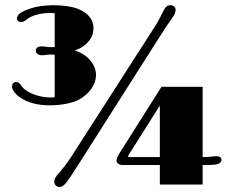

<svg xmlns="http://www.w3.org/2000/svg" viewBox="-20 -720 923 749"><path d="M191.9 -11.7C191.9 0.5 200.2 9.3 210.9 9.3C229.5 9.3 236.8 -1.5 287.1 -80.1L593.3 -561.5C628.4 -616.2 637.7 -630.4 649.9 -647C660.2 -661.1 665 -670.4 665 -681.6C665 -692.9 656.2 -699.7 645 -699.7C630.4 -699.7 623.5 -689.5 616.2 -675.3C609.9 -662.1 600.6 -643.1 588.4 -623L263.2 -116.7C246.6 -90.3 229 -66.9 217.3 -53.7C197.3 -31.7 191.9 -22.9 191.9 -11.7ZM56.2 -341.3C87.9 -318.4 129.9 -309.1 173.8 -309.1C220.7 -309.1 263.7 -318.4 286.6 -330.6C326.7 -352.1 354.5 -388.2 354.5 -428.2C354.5 -467.3 321.8 -507.8 271.5 -523.4C282.7 -526.9 293 -531.2 301.8 -537.6C330.6 -556.6 344.7 -581.5 344.7 -610.8C344.7 -641.1 326.2 -668 285.2 -685.1C262.2 -694.3 227.5 -699.7 188 -699.7C154.3 -699.7 118.7 -694.3 99.1 -687C64.5 -675.8 46.4 -663.6 46.4 -648.9C46.4 -639.6 52.7 -633.8 62 -633.8C69.8 -633.8 76.7 -637.7 84 -644C106 -661.6 143.1 -669.4 175.3 -669.4C182.1 -669.4 188 -668.9 193.4 -668.5V-536.1H176.8C171.4 -536.1 165.5 -536.6 159.2 -537.6C153.8 -538.6 146.5 -539.1 141.1 -539.1C127.9 -539.1 119.6 -532.2 119.6 -522C119.6 -511.7 129.4 -504.4 145 -504.4C149.9 -504.4 158.7 -505.4 164.1 -506.3C167.5 -506.8 171.9 -507.3 176.3 -507.3C180.2 -507.3 187 -507.3 193.4 -506.8V-340.8C188 -339.8 182.1 -339.8 175.3 -339.8C129.9 -339.8 79.6 -360.8 64.9 -383.3C58.6 -395 51.3 -399.9 43 -399.9C32.2 -399.9 26.9 -392.1 26.9 -382.8C26.9 -370.6 39.1 -353 56.2 -341.3ZM213.4 -664.1 210.4 -665C211.4 -665 212.4 -664.6 213.4 -664.1ZM434.6 -93.3C434.6 -84 443.8 -76.2 460.4 -76.2H603.5V0H770.5V-76.2H773.4C791 -76.2 808.6 -76.7 816.9 -77.6C831.5 -79.1 843.8 -84 843.8 -96.2C843.8 -105.5 836.9 -110.8 823.7 -110.8C819.8 -110.8 811 -109.9 807.6 -109.4C800.8 -108.4 792.5 -107.4 770.5 -107.4V-381.3H609.9L456.5 -138.7C438 -109.9 434.6 -103 434.6 -93.3ZM479.5 -109.9C479.5 -112.3 480.5 -114.3 483.4 -118.2L603.5 -308.1V-107.4H485.8C481.4 -107.4 479.5 -107.9 479.5 -109.9Z"/></svg>

Font: Limelight
Style: Regular
Weight: 400
Designer: Nicole Fally
Foundry: Nicole Fally
Version: Version 1.002